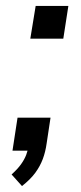

<svg xmlns="http://www.w3.org/2000/svg" viewBox="-20 -507 273 646"><path d="M54 119 19 80Q39 62 50.5 46Q62 30 68 14.5Q74 -1 77 -20L101 0H22L39 -111H150L137 -25Q133 4 124 28Q115 52 99 74Q83 96 54 119ZM82 -377 100 -487H210L193 -377Z"/></svg>

Font: Nunito Sans 12pt Medium
Style: Italic
Weight: 500
Italic angle: -9°
Designer: Vernon Adams
Foundry: Vernon Adams
Version: Version 3.101;gftools[0.9.27]